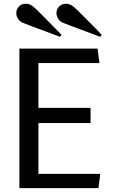

<svg xmlns="http://www.w3.org/2000/svg" viewBox="-20 -981 601 1001"><path d="M64.5 0ZM493.2 0H81.1V-727.5H488.8L498.5 -652.3H180.2V-418.5H452.1V-339.4H180.2V-74.7H502.9ZM365.7 -944.3Q374 -937.5 410.2 -901.4Q446.3 -865.2 478.5 -832.5L510.3 -799.3L502 -789.1L456.5 -806.2Q411.1 -823.2 362.8 -841.3Q314.5 -859.4 309.1 -861.8Q292 -869.1 283.2 -883.3Q274.4 -897.5 274.4 -912.6Q274.4 -932.6 288.1 -947Q301.8 -961.4 324.7 -961.4Q346.2 -961.4 365.7 -944.3ZM156.2 -944.3Q164.6 -937.5 200.7 -901.4Q236.8 -865.2 268.6 -832.5L300.8 -799.3L292.5 -789.1L247.1 -806.2Q201.7 -823.2 153.3 -841.3Q105 -859.4 99.6 -861.8Q82.5 -869.1 73.7 -883.3Q64.9 -897.5 64.9 -912.6Q64.9 -932.6 78.6 -947Q92.3 -961.4 115.2 -961.4Q136.7 -961.4 156.2 -944.3Z"/></svg>

Font: Coda
Style: Regular
Weight: 400
Designer: vernon adams
Foundry: vernon adams
Version: Version 2.001; ttfautohint (v0.8) -r 50 -G 200 -x